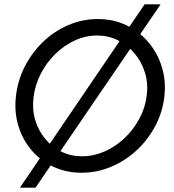

<svg xmlns="http://www.w3.org/2000/svg" viewBox="-20 -793 806 887"><path d="M739 -344Q730 -271 695.5 -207.5Q661 -144 609 -96.5Q557 -49 492 -22Q427 5 357 5Q285 5 225.5 -23Q166 -51 124.5 -100.5Q83 -150 64 -214.5Q45 -279 54 -352Q63 -425 96 -488.5Q129 -552 180.5 -601Q232 -650 296.5 -677.5Q361 -705 432 -705Q504 -705 563.5 -676.5Q623 -648 665.5 -598Q708 -548 728 -482.5Q748 -417 739 -344ZM658 -352Q665 -408 649.5 -458Q634 -508 601.5 -546.5Q569 -585 524.5 -607Q480 -629 429 -629Q376 -629 326.5 -606.5Q277 -584 236 -544Q195 -504 168.5 -452.5Q142 -401 135 -344Q128 -288 142.5 -239Q157 -190 188.5 -152Q220 -114 263.5 -92.5Q307 -71 359 -71Q412 -71 462.5 -93Q513 -115 554.5 -154Q596 -193 623.5 -244Q651 -295 658 -352ZM722 -773 144 74H72L648 -773Z"/></svg>

Font: Kulim Park
Style: Italic
Weight: 400
Italic angle: -8°
Designer: Noponies / Dale Sattler
Foundry: Noponies
Version: Version 1.000; ttfautohint (v1.8.3)